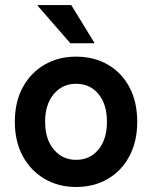

<svg xmlns="http://www.w3.org/2000/svg" viewBox="-20 -736 607 766"><path d="M283.3 10Q213.3 10 158.3 -22.1Q103.3 -54.2 71.2 -112.5Q39.2 -170.8 39.2 -250Q39.2 -330 71.2 -388.3Q103.3 -446.7 158.3 -478.3Q213.3 -510 283.3 -510Q355 -510 410 -478.3Q465 -446.7 496.2 -388.3Q527.5 -330 527.5 -250Q527.5 -170.8 495.8 -112.1Q464.2 -53.3 409.2 -21.7Q354.2 10 283.3 10ZM283.3 -98.3Q339.2 -98.3 372.9 -139.6Q406.7 -180.8 406.7 -250Q406.7 -320 372.9 -360.8Q339.2 -401.7 283.3 -401.7Q229.2 -401.7 194.6 -360.8Q160 -320 160 -250Q160 -180.8 194.6 -139.6Q229.2 -98.3 283.3 -98.3ZM260.8 -563.3 130.8 -712.5V-715.8H264.2L355.8 -566.7V-563.3Z"/></svg>

Font: Funnel Sans SemiBold
Style: Regular
Weight: 600
Designer: NORD ID, Kristian Moeller
Foundry: Dicotype
Version: Version 1.000